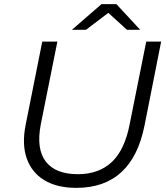

<svg xmlns="http://www.w3.org/2000/svg" viewBox="-20 -901 808 927"><path d="M349 6Q255 6 194 -31Q133 -68 109 -136.5Q85 -205 104 -299L184 -700H257L177 -301Q154 -182 201 -121Q248 -60 356 -60Q457 -60 519.5 -118.5Q582 -177 606 -301L686 -700H758L678 -296Q618 6 349 6ZM327 -757 470 -881H542L657 -757H593L503 -839L395 -757Z"/></svg>

Font: Montserrat
Style: Italic
Weight: 400
Italic angle: -11.3°
Designer: Julieta Ulanovsky
Foundry: Julieta Ulanovsky
Version: Version 9.000; ttfautohint (v1.8.4.7-5d5b)